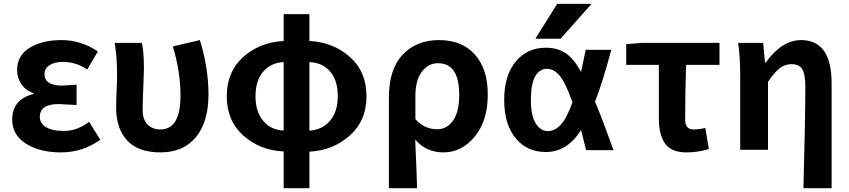

<svg xmlns="http://www.w3.org/2000/svg" viewBox="-20 -784 4446 1005"><path d="M298.8 13.7Q188.5 13.7 116.2 -31.7Q43.9 -77.1 43.9 -158.2Q43.9 -263.7 155.3 -292V-296.9Q114.3 -309.6 91.8 -343.8Q69.3 -377.9 69.3 -416Q69.3 -494.1 135.7 -534.2Q202.1 -574.2 301.8 -574.2Q404.3 -574.2 492.2 -514.6L436.5 -419.9Q378.9 -460 308.6 -460Q265.6 -460 239.3 -442.9Q212.9 -425.8 212.9 -396.5Q212.9 -335.9 304.7 -335.9Q314.5 -335.9 380.9 -340.8V-234.4Q300.8 -239.3 287.1 -239.3Q188.5 -239.3 188.5 -171.9Q188.5 -137.7 221.2 -118.2Q253.9 -98.6 314.5 -98.6Q384.8 -98.6 446.3 -146.5L504.9 -52.7Q413.1 13.7 298.8 13.7Z M819.3 13.7Q704.1 13.7 646 -48.3Q587.9 -110.4 587.9 -220.7Q587.9 -249 590.3 -306.2Q592.8 -363.3 592.8 -392.6Q592.8 -488.3 580.1 -559.6H722.7Q733.4 -511.7 733.4 -422.9Q733.4 -400.4 730 -324.2Q726.6 -248 726.6 -209Q726.6 -158.2 752.4 -132.3Q778.3 -106.4 819.3 -106.4Q924.8 -106.4 924.8 -283.2Q924.8 -408.2 884.8 -541L1026.4 -574.2Q1071.3 -426.8 1071.3 -290Q1071.3 -145.5 1005.4 -65.9Q939.5 13.7 819.3 13.7Z M1599.6 -459V-100.6Q1666 -103.5 1707 -151.4Q1748 -199.2 1748 -280.3Q1748 -363.3 1708 -409.7Q1668 -456.1 1599.6 -459ZM1464.8 -100.6V-459Q1398.4 -456.1 1357.9 -409.2Q1317.4 -362.3 1317.4 -280.3Q1317.4 -198.2 1357.9 -150.9Q1398.4 -103.5 1464.8 -100.6ZM1599.6 -710V-569.3Q1723.6 -563.5 1811 -486.3Q1898.4 -409.2 1898.4 -280.3Q1898.4 -152.3 1810.5 -74.2Q1722.7 3.9 1599.6 9.8V201.2H1464.8V8.8Q1340.8 2.9 1253.9 -74.2Q1167 -151.4 1167 -280.3Q1167 -409.2 1253.9 -486.3Q1340.8 -563.5 1464.8 -569.3V-710Z M2015.6 201.2V-273.4Q2015.6 -421.9 2087.9 -498Q2160.2 -574.2 2277.3 -574.2Q2398.4 -574.2 2465.8 -498.5Q2533.2 -422.9 2533.2 -289.1Q2533.2 -151.4 2464.8 -68.8Q2396.5 13.7 2301.8 13.7Q2210 13.7 2153.3 -53.7Q2162.1 142.6 2163.1 201.2ZM2268.6 -107.4Q2319.3 -107.4 2351.6 -153.3Q2383.8 -199.2 2383.8 -287.1Q2383.8 -453.1 2272.5 -453.1Q2220.7 -453.1 2187.5 -407.7Q2154.3 -362.3 2154.3 -283.2V-160.2Q2201.2 -107.4 2268.6 -107.4Z M2976.6 -249Q2939.5 -352.5 2909.2 -388.2Q2878.9 -423.8 2842.8 -423.8Q2803.7 -423.8 2781.2 -384.3Q2758.8 -344.7 2758.8 -260.7Q2758.8 -178.7 2784.2 -138.2Q2809.6 -97.7 2848.6 -97.7Q2883.8 -97.7 2915 -130.9Q2946.3 -164.1 2976.6 -249ZM3094.7 -252Q3134.8 -156.2 3191.4 2H3047.9Q3024.4 -88.9 3021.5 -103.5Q2949.2 11.7 2836.9 11.7Q2738.3 11.7 2678.7 -61Q2619.1 -133.8 2619.1 -261.2Q2619.1 -388.7 2679.2 -461.4Q2739.3 -534.2 2836.9 -534.2Q2897.5 -534.2 2939.9 -506.3Q2982.4 -478.5 3021.5 -408.2Q3036.1 -473.6 3045.9 -523.4H3179.7Q3135.7 -357.4 3094.7 -252ZM2896.5 -763.7H3076.2L2914.1 -581.1H2782.2Z M3573.2 13.7Q3495.1 13.7 3461.9 -31.7Q3428.7 -77.1 3428.7 -164.1V-444.3H3257.8V-552.7L3339.8 -559.6H3746.1V-444.3H3571.3Q3566.4 -312.5 3566.4 -157.2Q3566.4 -106.4 3610.4 -106.4Q3639.6 -106.4 3671.9 -114.3L3690.4 -3.9Q3632.8 13.7 3573.2 13.7Z M4333 201.2H4185.5Q4195.3 -152.3 4195.3 -331.1Q4195.3 -395.5 4179.2 -421.9Q4163.1 -448.2 4123 -448.2Q4088.9 -448.2 4061 -426.8Q4033.2 -405.3 4000 -355.5V0H3854.5V-392.6Q3854.5 -485.4 3843.8 -559.6H3974.6L3984.4 -457H3988.3Q4073.2 -574.2 4172.9 -574.2Q4333 -574.2 4333 -348.6Z"/></svg>

Font: Nasu
Style: Bold
Weight: 700
Designer: Ryoko NISHIZUKA (kana &amp; ideographs); Paul D. Hunt (Latin, Greek &amp; Cyrillic); Wenlong ZHANG (bopomofo); Sandoll C
Version: Version 2014.1215